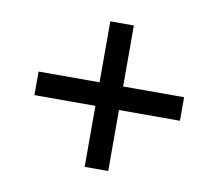

<svg xmlns="http://www.w3.org/2000/svg" viewBox="-58 -616 667 586"><g transform="rotate(10 275.5 -322.5)"><path d="M239 -286H50V-359H239V-548H312V-359H501V-286H312V-97H239Z"/></g></svg>

Font: hexbangla15
Style: Regular
Weight: 400
Designer: Jelle Bosma - Monotype Design Team
Foundry: Monotype Imaging Inc.
Version: Version 2.006